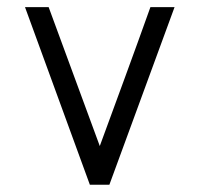

<svg xmlns="http://www.w3.org/2000/svg" viewBox="-20 -508 549 528"><path d="M113.8 -488.3 254.4 -106.4Q289.6 -202.1 324.5 -297.4Q359.4 -392.6 393.6 -488.3H460L280.8 0H227.1L48.8 -488.3Z"/></svg>

Font: SengPathom
Style: Regular
Weight: 400
Designer: John M. Durdin
Foundry: Lao Script for Windows
Version: Version 1.300